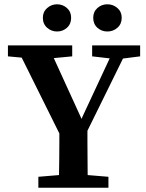

<svg xmlns="http://www.w3.org/2000/svg" viewBox="-20 -876 682 896"><path d="M159 0V-51L303 -63H341L486 -51V0ZM254 0Q255 -34 255.5 -68Q256 -102 256.5 -138.5Q257 -175 257 -216Q257 -257 257 -305H388Q388 -257 388 -216Q388 -175 388.5 -139Q389 -103 389 -68.5Q389 -34 390 0ZM275 -217 53 -664H204L374 -292H348L367 -336L520 -664H584L364 -217ZM17 -613V-664H317V-613L190 -601H147ZM410 -613V-664H634V-613L539 -601H514ZM246 -729Q220 -729 200 -746.5Q180 -764 180 -793Q180 -821 200 -838.5Q220 -856 246 -856Q273 -856 292.5 -838.5Q312 -821 312 -793Q312 -764 292.5 -746.5Q273 -729 246 -729ZM481 -729Q454 -729 434.5 -746.5Q415 -764 415 -793Q415 -821 434.5 -838.5Q454 -856 481 -856Q508 -856 528 -838.5Q548 -821 548 -793Q548 -764 528 -746.5Q508 -729 481 -729Z"/></svg>

Font: Source Serif 4 18pt SemiBold
Style: Regular
Weight: 600
Designer: Frank Grießhammer
Foundry: Adobe Systems Incorporated
Version: Version 4.004;hotconv 1.0.116;makeotfexe 2.5.65601